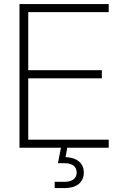

<svg xmlns="http://www.w3.org/2000/svg" viewBox="-20 -748 606 972"><path d="M78.6 0H288.6L273.4 78.1H305.7C347.2 78.1 368.2 96.2 368.2 125.5C368.2 154.8 346.2 172.4 308.1 172.4H256.8V204.1H308.1C366.7 204.1 404.3 175.8 404.3 125.5C404.3 78.6 369.6 49.3 312 47.4L320.3 0H530.3V-41H123V-351.6H495.6V-392.6H123V-686.5H530.3V-727.5H78.6Z"/></svg>

Font: Raveo Display Display ExLight
Style: Regular
Weight: 200
Designer: Jakub Foglar, Rasmus Andersson (Inter)
Foundry: Jakubfoglar.com
Version: Version 1.100;Glyphs 3.2.3 (3260)